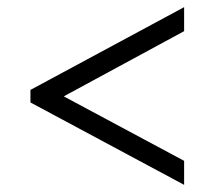

<svg xmlns="http://www.w3.org/2000/svg" viewBox="-20 -626 599 536"><path d="M494 -110 65 -340V-375L494 -606V-539L158 -357L494 -177Z"/></svg>

Font: Noto Serif Yezidi
Style: Regular
Weight: 400
Designer: Dalton Maag Ltd
Foundry: Dalton Maag Ltd
Version: Version 1.001; ttfautohint (v1.8.4.7-5d5b)